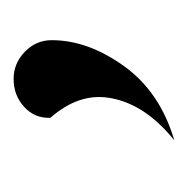

<svg xmlns="http://www.w3.org/2000/svg" viewBox="-17 -145 276 282"><g transform="rotate(-90 121.0 -4.0)"><path d="M203 -66Q203 -13 165 40Q127 93 56 114Q68 104 73 99Q112 61 118.5 17Q125 -27 89 -68Q88 -91 105 -106.5Q122 -122 146 -122Q169 -122 186 -105.5Q203 -89 203 -66Z"/></g></svg>

Font: Charger Pro
Style: Lit
Weight: 300
Designer: Jasper
Foundry: Cannot Into Space Fonts
Version: Version 1.09